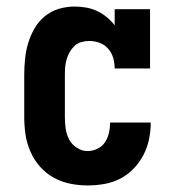

<svg xmlns="http://www.w3.org/2000/svg" viewBox="-20 -558 540 586"><path d="M247 8Q220 8 193.5 2.5Q167 -3 143.5 -16Q120 -29 102 -49.5Q84 -70 73 -95Q62 -120 58 -146.5Q54 -173 54 -200V-330Q54 -354 56.5 -378.5Q59 -403 66 -426.5Q73 -450 85.5 -471.5Q98 -493 117 -508.5Q136 -524 159.5 -531Q183 -538 208 -538Q225 -538 242.5 -535Q260 -532 276 -524.5Q292 -517 305.5 -506Q319 -495 330 -481V-530H438V-349H330Q330 -365 325.5 -381Q321 -397 310 -409.5Q299 -422 283.5 -427.5Q268 -433 252 -433Q240 -433 228 -429.5Q216 -426 207.5 -418Q199 -410 193 -399.5Q187 -389 183.5 -377.5Q180 -366 179 -354Q178 -342 178 -330V-200Q178 -182 180.5 -165Q183 -148 191 -132.5Q199 -117 214.5 -107Q230 -97 247 -97Q263 -97 277.5 -104Q292 -111 300.5 -124Q309 -137 312.5 -152.5Q316 -168 316 -183Q316 -183 316 -183.5Q316 -184 316 -184H440Q440 -184 440 -183.5Q440 -183 440 -182Q440 -157 434.5 -131.5Q429 -106 417 -83.5Q405 -61 387 -42.5Q369 -24 346.5 -12.5Q324 -1 298.5 3.5Q273 8 247 8Z"/></svg>

Font: Iosevka Slab Extrabold
Style: Regular
Weight: 800
Monospace: yes
Designer: Belleve Invis
Foundry: Belleve Invis
Version: Version 11.1.1; ttfautohint (v1.8.3)